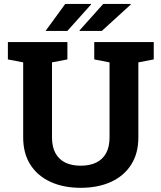

<svg xmlns="http://www.w3.org/2000/svg" viewBox="-20 -919 799 950"><path d="M378.9 10.3Q294.4 10.3 230.2 -19Q166 -48.3 130.4 -104Q94.7 -159.7 94.7 -239.3V-610.4L19 -625V-710.9H313.5V-625L237.3 -610.4V-239.3Q237.3 -192.4 254.4 -161.1Q271.5 -129.9 303.2 -114.5Q335 -99.1 378.9 -99.1Q423.8 -99.1 455.8 -114.5Q487.8 -129.9 504.9 -161.1Q522 -192.4 522 -239.3V-610.4L446.3 -625V-710.9H740.7V-625L664.6 -610.4V-239.3Q664.6 -159.7 628.7 -103.8Q592.8 -47.9 528.6 -18.8Q464.4 10.3 378.9 10.3ZM374.5 -766.1 373.5 -768.6 490.7 -899.4H626L627 -896.5L483.9 -766.1ZM209 -766.1H205.6L302.7 -899.4H429.7L430.7 -897L313.5 -766.1Z"/></svg>

Font: Roboto Slab LO
Style: Bold
Weight: 700
Designer: Google
Version: Version 2.000